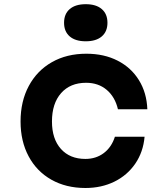

<svg xmlns="http://www.w3.org/2000/svg" viewBox="-20 -892 790 930"><path d="M79.6 -303.6Q79.6 -401.2 119.4 -475.5Q159.2 -549.8 231.2 -590.8Q303.1 -631.8 398.3 -631.8Q484.3 -631.8 549.9 -598.1Q615.5 -564.4 653.1 -503.5Q690.7 -442.7 693.7 -362.7H551.3Q537.3 -422.5 496.9 -456.7Q456.5 -491 397 -491Q320.1 -491 275.9 -440.9Q231.7 -390.7 231.7 -303.6Q231.7 -219.1 275.1 -170.6Q318.4 -122.2 393.6 -122.2Q445.2 -122.2 482.9 -150.7Q520.6 -179.3 536.6 -229.8H680.3Q673.9 -156.1 635.5 -99.7Q597.1 -43.3 534.3 -12.3Q471.5 18.6 393.8 18.6Q299.9 18.6 228.7 -21.7Q157.5 -62 118.6 -135Q79.6 -208 79.6 -303.6ZM290.3 -781.8Q290.3 -824.4 317.7 -848Q345.2 -871.7 395.4 -871.7Q445.6 -871.7 473 -848Q500.5 -824.4 500.5 -781.8Q500.5 -739.2 473 -715.6Q445.6 -692 395.4 -692Q345.2 -692 317.7 -715.6Q290.3 -739.2 290.3 -781.8Z"/></svg>

Font: Martian Mono sWd Rg
Style: Regular
Weight: 400
Width: 6
Monospace: yes
Designer: Roman Shamin
Foundry: Evil Martians
Version: Version 1.000